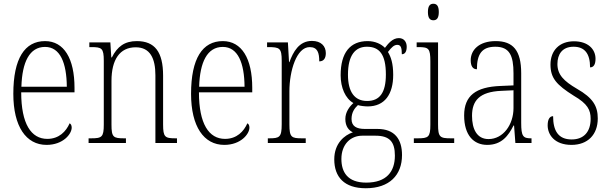

<svg xmlns="http://www.w3.org/2000/svg" viewBox="-20 -762 3246 1023"><path d="M228 10C316 10 362 -48 362 -82C362 -95 357 -102 351 -105C332 -62 295 -22 232 -22C146 -22 93 -102 93 -270H377V-294C377 -450 321 -543 220 -543C112 -543 51 -451 51 -262C51 -88 119 10 228 10ZM336 -300H94C98 -431 137 -512 220 -512C301 -512 335 -426 336 -300Z M452 0H651V-25H643C584 -25 574 -30 574 -98V-331C574 -444 618 -510 703 -510C780 -510 808 -451 808 -361V0H923V-25H916C859 -25 849 -31 849 -99V-359C849 -485 805 -543 709 -543C644 -543 605 -514 576 -456H573L568 -536H456V-511H466C522 -511 533 -506 533 -438V-99C533 -31 523 -25 464 -25H452Z M1175 10C1263 10 1309 -48 1309 -82C1309 -95 1304 -102 1298 -105C1279 -62 1242 -22 1179 -22C1093 -22 1040 -102 1040 -270H1324V-294C1324 -450 1268 -543 1167 -543C1059 -543 998 -451 998 -262C998 -88 1066 10 1175 10ZM1283 -300H1041C1045 -431 1084 -512 1167 -512C1248 -512 1282 -426 1283 -300Z M1407 0H1609V-25H1590C1533 -25 1522 -30 1522 -99V-276C1522 -384 1560 -511 1630 -511C1672 -511 1681 -481 1681 -435C1706 -435 1716 -453 1716 -479C1716 -516 1691 -544 1642 -544C1573 -544 1542 -485 1522 -431H1520L1514 -536H1403V-511H1409C1470 -511 1481 -506 1481 -438V-100C1481 -30 1469 -25 1413 -25H1407Z M1929 241C2055 241 2122 171 2122 64C2122 -19 2084 -75 1991 -75H1924C1880 -75 1853 -89 1853 -128C1853 -163 1869 -185 1887 -202C1898 -198 1924 -195 1939 -195C2030 -195 2075 -260 2075 -363C2075 -424 2063 -459 2047 -485C2067 -511 2080 -523 2097 -523C2116 -523 2121 -507 2121 -473C2139 -473 2147 -489 2147 -513C2147 -538 2133 -559 2105 -559C2071 -559 2048 -529 2031 -507C2012 -527 1979 -543 1939 -543C1846 -543 1795 -482 1795 -361C1795 -295 1820 -237 1863 -213C1842 -194 1820 -165 1820 -128C1820 -88 1839 -67 1860 -57C1815 -42 1761 2 1761 87C1761 181 1814 241 1929 241ZM1936 -224C1870 -224 1834 -271 1834 -364C1834 -468 1873 -513 1935 -513C2001 -513 2036 -473 2036 -365C2036 -268 2003 -224 1936 -224ZM1931 211C1831 211 1799 154 1799 85C1799 7 1848 -39 1910 -39H1981C2056 -39 2084 -6 2084 67C2084 152 2040 211 1931 211Z M2289 -654C2306 -654 2318 -664 2318 -698C2318 -732 2306 -742 2289 -742C2272 -742 2260 -732 2260 -698C2260 -664 2272 -654 2289 -654ZM2185 0H2400V-25H2383C2324 -25 2314 -31 2314 -99V-536H2200V-511H2210C2264 -511 2273 -504 2273 -435V-98C2273 -31 2263 -25 2204 -25H2185Z M2576 10C2653 10 2689 -39 2716 -93H2719L2726 0H2812V-25H2809C2767 -25 2757 -36 2757 -107V-372C2757 -493 2714 -543 2621 -543C2533 -543 2488 -496 2488 -441C2488 -410 2499 -393 2521 -393C2521 -473 2547 -513 2619 -513C2695 -513 2716 -466 2716 -371V-307L2647 -304C2515 -299 2453 -252 2453 -147C2453 -41 2504 10 2576 10ZM2583 -21C2521 -21 2495 -74 2495 -145C2495 -226 2535 -273 2651 -278L2716 -281V-186C2716 -98 2661 -21 2583 -21Z M3025 10C3111 10 3165 -44 3165 -131C3165 -196 3140 -240 3054 -289C2984 -330 2950 -364 2950 -421C2950 -473 2976 -513 3036 -513C3094 -513 3124 -478 3124 -403C3144 -403 3153 -420 3153 -449C3153 -500 3113 -542 3038 -542C2961 -542 2913 -493 2913 -418C2913 -346 2945 -310 3037 -252C3111 -209 3127 -176 3127 -129C3127 -60 3091 -19 3026 -19C2954 -19 2927 -66 2927 -143C2910 -143 2898 -128 2898 -94C2898 -45 2934 10 3025 10Z"/></svg>

Font: Noto Serif Thai Condensed ExtraLight
Style: Regular
Weight: 200
Width: 3
Designer: Monotype Design Team
Foundry: Monotype Imaging Inc.
Version: Version 2.002